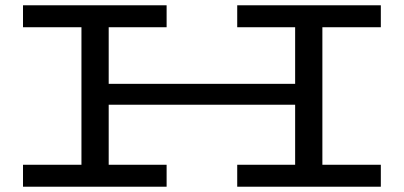

<svg xmlns="http://www.w3.org/2000/svg" viewBox="-20 -706 1527 726"><path d="M1199 -603V-83H1420V0H877V-83H1096V-310H391V-83H610V0H67V-83H288V-603H67V-686H610V-603H391V-389H1096V-603H877V-686H1420V-603Z"/></svg>

Font: BioRhyme Expanded
Style: Regular
Weight: 400
Width: 7
Designer: Aoife Mooney
Foundry: Aoife Mooney Type
Version: Version 1.001